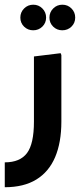

<svg xmlns="http://www.w3.org/2000/svg" viewBox="-20 -585 335 805"><path d="M0 200V95.7Q64 95.7 93.2 56.8Q122.3 18 122.3 -75V-348.3L234.3 -362L237.3 -354V-75Q237.3 12 211.2 73.7Q185 135.3 132.3 167.7Q79.7 200 0 200ZM119.2 -458Q96.7 -458 81 -473.3Q65.3 -488.7 65.3 -511.2Q65.3 -533.8 81.1 -549.5Q96.9 -565.3 119.5 -565.3Q142 -565.3 157.7 -549.5Q173.3 -533.8 173.3 -511.2Q173.3 -488.7 157.5 -473.3Q141.8 -458 119.2 -458ZM241.2 -458Q218.7 -458 203 -473.3Q187.3 -488.7 187.3 -511.2Q187.3 -533.8 203.1 -549.5Q218.9 -565.3 241.5 -565.3Q264 -565.3 279.7 -549.5Q295.3 -533.8 295.3 -511.2Q295.3 -488.7 279.6 -473.3Q263.8 -458 241.2 -458Z"/></svg>

Font: Fustat
Style: Regular
Weight: 400
Designer: Mohamed Gaber, Khaled Hosny, Laura Garcia Mut
Foundry: Kief Type Foundry, Alif Type Foundry, Hard Type Foundry
Version: Version 1.007